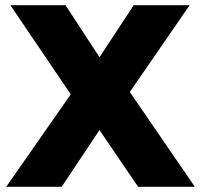

<svg xmlns="http://www.w3.org/2000/svg" viewBox="-20 -721 778 741"><path d="M20 -701H233L364 -500L496 -701H712L481 -366L732 0H513L364 -219L218 0H4L253 -357Z"/></svg>

Font: Alexandria
Style: Bold
Weight: 700
Designer: Mohamed Gaber
Foundry: Kief Type Foundry
Version: Version 5.100